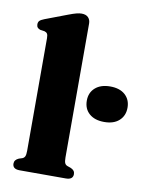

<svg xmlns="http://www.w3.org/2000/svg" viewBox="-84 -810 669 871"><g transform="rotate(10 250.0 -374.5)"><path d="M262 -710.5V-93.5Q262 -75 265.8 -67.2Q269.5 -59.5 278 -56.5L292.5 -51.5Q313 -43.5 313 -25.5Q313 0 280 0H67.5Q34.5 0 34.5 -25.5Q34.5 -43 54.5 -51.5L70 -56.5Q78 -59.5 81.8 -67.2Q85.5 -75 85.5 -93V-612Q85.5 -626.5 81.5 -632.5Q77.5 -638.5 68.5 -641L50 -643.5Q31.5 -648.5 31.5 -666Q31.5 -676.5 37.2 -682.5Q43 -688.5 58.5 -694.5L160 -733Q183.5 -742 197.2 -745.5Q211 -749 221 -749Q241.5 -749 251.8 -738.2Q262 -727.5 262 -710.5ZM406.5 -282.5Q363 -282.5 337.8 -304.5Q312.5 -326.5 312.5 -364.5Q312.5 -401.5 337.8 -423.8Q363 -446 406.5 -446Q450.5 -446 475.2 -423.8Q500 -401.5 500 -364.5Q500 -327.5 475.2 -305Q450.5 -282.5 406.5 -282.5Z"/></g></svg>

Font: Fraunces 9pt S000
Style: Bold
Weight: 700
Version: Version 1.000; ttfautohint (v1.8.3)